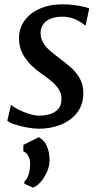

<svg xmlns="http://www.w3.org/2000/svg" viewBox="-20 -588 467 892"><path d="M377.9 -470.5H373.6Q363.6 -481.6 334.5 -496.1Q305.4 -510.5 268.8 -510.5Q241.3 -510.5 219.2 -502.6Q197.1 -494.7 183.7 -478.9Q170.3 -463.1 168.6 -438.6Q167.6 -413 179.5 -391.9Q191.4 -370.7 211.7 -352.9Q232.1 -335 255.6 -317.8Q280.5 -299.2 306.3 -277.3Q332 -255.3 349.6 -225.8Q367.1 -196.3 367.1 -155Q367.1 -101.7 338.4 -64.8Q309.8 -28 263 -9Q216.1 10 161.1 10Q136.8 10 105.9 4.3Q74.9 -1.3 49.1 -9.8Q23.4 -18.2 13.9 -27.1L30.7 -99.8H32.9Q44.2 -89.8 66.7 -78.4Q89.2 -67 115.1 -58.9Q141 -50.8 162.7 -50.8Q187.3 -50.8 210.9 -57.5Q234.5 -64.1 250.1 -81.1Q265.7 -98 265.7 -128Q265.7 -154.2 251.7 -175Q237.6 -195.9 215.9 -213.4Q194.3 -231 171.3 -246.8Q151 -260.7 126.9 -283.3Q102.9 -305.8 85.6 -337.3Q68.2 -368.8 68.2 -409.7Q68.2 -458.2 95 -493.7Q121.8 -529.3 167.2 -548.6Q212.7 -568 269 -568Q295.3 -568 321.1 -564.8Q346.8 -561.7 366.6 -557.1Q386.3 -552.5 394.7 -548.6ZM93 265.4 93.4 255.1Q107 244.4 113.7 220.3Q120.4 196.2 120 170.6Q119.8 151.9 111.4 136Q103 120.2 88.5 115.8V85.2L160.2 49.5Q186.1 63.5 197.4 89.9Q208.8 116.2 210.1 146.5Q211.7 179.1 199 208.8Q186.3 238.5 167.6 258.7Q149 278.9 132.8 283.6Z"/></svg>

Font: Merriweather 7pt Light
Style: Italic
Weight: 300
Italic angle: -7.8°
Designer: Eben Sorkin
Foundry: Eben Sorkin
Version: Version 2.200;gftools[0.9.31]